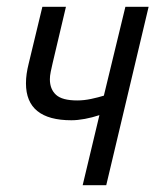

<svg xmlns="http://www.w3.org/2000/svg" viewBox="-20 -542 472 562"><path d="M222 0 271 -205Q250 -198 228.5 -194Q207 -190 189 -190Q56 -190 56 -298Q56 -312 58 -326Q60 -340 64 -356L104 -522H173L134 -357Q131 -344 128.5 -332Q126 -320 126 -310Q126 -281 144 -264.5Q162 -248 206 -248Q226 -248 247 -252.5Q268 -257 284 -262L347 -522H415L291 0Z"/></svg>

Font: Ubuntu Sans Condensed
Style: Italic
Weight: 400
Width: 3
Italic angle: -13.5°
Designer: Dalton Maag Ltd
Foundry: Dalton Maag Ltd
Version: Version 1.006; ttfautohint (v1.8.4.7-5d5b)